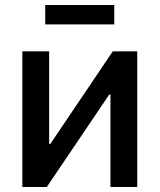

<svg xmlns="http://www.w3.org/2000/svg" viewBox="-20 -743 634 763"><path d="M525.4 0H418.9V-367.2H414.1L166 0H68.8V-539.1H175.3V-171.4H180.2L428.2 -539.1H525.4ZM434.1 -723.1V-646H159.7V-723.1Z"/></svg>

Font: Inter 18pt Medium
Style: Regular
Weight: 500
Designer: Rasmus Andersson
Foundry: rsms
Version: Version 4.001;git-66647c0bb